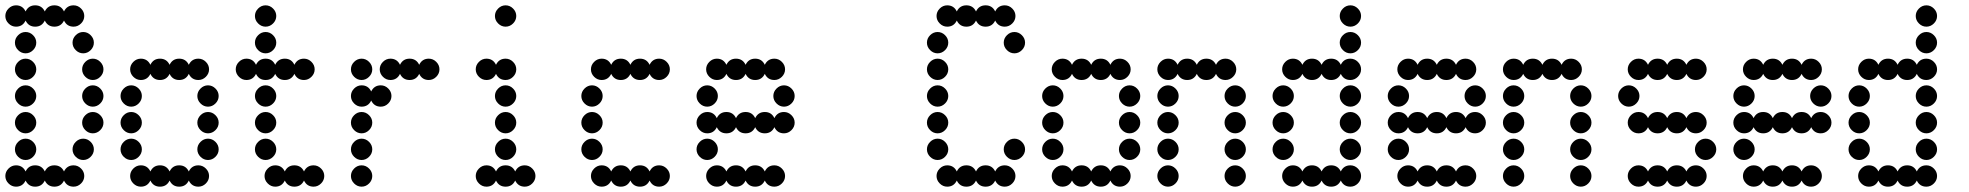

<svg xmlns="http://www.w3.org/2000/svg" viewBox="-20 -700 7384 720"><path d="M40 -80Q65 -80 76 -57Q87 -80 112 -80Q137 -80 148 -57Q159 -80 184 -80Q209 -80 220 -57Q231 -80 256 -80Q272 -80 284 -68Q296 -56 296 -40Q296 -24 284 -12Q272 0 256 0Q231 0 220 -23Q209 0 184 0Q159 0 148 -23Q137 0 112 0Q87 0 76 -23Q65 0 40 0Q24 0 12 -12Q0 -24 0 -40Q0 -56 12 -68Q24 -80 40 -80ZM264 -112Q252 -124 252 -140Q252 -156 264 -168Q276 -180 292 -180Q308 -180 320 -168Q332 -156 332 -140Q332 -124 320 -112Q308 -100 292 -100Q276 -100 264 -112ZM48 -112Q36 -124 36 -140Q36 -156 48 -168Q60 -180 76 -180Q92 -180 104 -168Q116 -156 116 -140Q116 -124 104 -112Q92 -100 76 -100Q60 -100 48 -112ZM300 -212Q288 -224 288 -240Q288 -256 300 -268Q312 -280 328 -280Q344 -280 356 -268Q368 -256 368 -240Q368 -224 356 -212Q344 -200 328 -200Q312 -200 300 -212ZM48 -212Q36 -224 36 -240Q36 -256 48 -268Q60 -280 76 -280Q92 -280 104 -268Q116 -256 116 -240Q116 -224 104 -212Q92 -200 76 -200Q60 -200 48 -212ZM300 -312Q288 -324 288 -340Q288 -356 300 -368Q312 -380 328 -380Q344 -380 356 -368Q368 -356 368 -340Q368 -324 356 -312Q344 -300 328 -300Q312 -300 300 -312ZM48 -312Q36 -324 36 -340Q36 -356 48 -368Q60 -380 76 -380Q92 -380 104 -368Q116 -356 116 -340Q116 -324 104 -312Q92 -300 76 -300Q60 -300 48 -312ZM300 -412Q288 -424 288 -440Q288 -456 300 -468Q312 -480 328 -480Q344 -480 356 -468Q368 -456 368 -440Q368 -424 356 -412Q344 -400 328 -400Q312 -400 300 -412ZM48 -412Q36 -424 36 -440Q36 -456 48 -468Q60 -480 76 -480Q92 -480 104 -468Q116 -456 116 -440Q116 -424 104 -412Q92 -400 76 -400Q60 -400 48 -412ZM264 -512Q252 -524 252 -540Q252 -556 264 -568Q276 -580 292 -580Q308 -580 320 -568Q332 -556 332 -540Q332 -524 320 -512Q308 -500 292 -500Q276 -500 264 -512ZM48 -512Q36 -524 36 -540Q36 -556 48 -568Q60 -580 76 -580Q92 -580 104 -568Q116 -556 116 -540Q116 -524 104 -512Q92 -500 76 -500Q60 -500 48 -512ZM40 -680Q65 -680 76 -657Q87 -680 112 -680Q137 -680 148 -657Q159 -680 184 -680Q209 -680 220 -657Q231 -680 256 -680Q272 -680 284 -668Q296 -656 296 -640Q296 -624 284 -612Q272 -600 256 -600Q231 -600 220 -623Q209 -600 184 -600Q159 -600 148 -623Q137 -600 112 -600Q87 -600 76 -623Q65 -600 40 -600Q24 -600 12 -612Q0 -624 0 -640Q0 -656 12 -668Q24 -680 40 -680Z M508 -80Q533 -80 544 -57Q555 -80 580 -80Q605 -80 616 -57Q627 -80 652 -80Q677 -80 688 -57Q699 -80 724 -80Q740 -80 752 -68Q764 -56 764 -40Q764 -24 752 -12Q740 0 724 0Q699 0 688 -23Q677 0 652 0Q627 0 616 -23Q605 0 580 0Q555 0 544 -23Q533 0 508 0Q492 0 480 -12Q468 -24 468 -40Q468 -56 480 -68Q492 -80 508 -80ZM732 -112Q720 -124 720 -140Q720 -156 732 -168Q744 -180 760 -180Q776 -180 788 -168Q800 -156 800 -140Q800 -124 788 -112Q776 -100 760 -100Q744 -100 732 -112ZM444 -112Q432 -124 432 -140Q432 -156 444 -168Q456 -180 472 -180Q488 -180 500 -168Q512 -156 512 -140Q512 -124 500 -112Q488 -100 472 -100Q456 -100 444 -112ZM732 -212Q720 -224 720 -240Q720 -256 732 -268Q744 -280 760 -280Q776 -280 788 -268Q800 -256 800 -240Q800 -224 788 -212Q776 -200 760 -200Q744 -200 732 -212ZM444 -212Q432 -224 432 -240Q432 -256 444 -268Q456 -280 472 -280Q488 -280 500 -268Q512 -256 512 -240Q512 -224 500 -212Q488 -200 472 -200Q456 -200 444 -212ZM732 -312Q720 -324 720 -340Q720 -356 732 -368Q744 -380 760 -380Q776 -380 788 -368Q800 -356 800 -340Q800 -324 788 -312Q776 -300 760 -300Q744 -300 732 -312ZM444 -312Q432 -324 432 -340Q432 -356 444 -368Q456 -380 472 -380Q488 -380 500 -368Q512 -356 512 -340Q512 -324 500 -312Q488 -300 472 -300Q456 -300 444 -312ZM508 -480Q533 -480 544 -457Q555 -480 580 -480Q605 -480 616 -457Q627 -480 652 -480Q677 -480 688 -457Q699 -480 724 -480Q740 -480 752 -468Q764 -456 764 -440Q764 -424 752 -412Q740 -400 724 -400Q699 -400 688 -423Q677 -400 652 -400Q627 -400 616 -423Q605 -400 580 -400Q555 -400 544 -423Q533 -400 508 -400Q492 -400 480 -412Q468 -424 468 -440Q468 -456 480 -468Q492 -480 508 -480Z M1012 -80Q1037 -80 1048 -57Q1059 -80 1084 -80Q1109 -80 1120 -57Q1131 -80 1156 -80Q1172 -80 1184 -68Q1196 -56 1196 -40Q1196 -24 1184 -12Q1172 0 1156 0Q1131 0 1120 -23Q1109 0 1084 0Q1059 0 1048 -23Q1037 0 1012 0Q996 0 984 -12Q972 -24 972 -40Q972 -56 984 -68Q996 -80 1012 -80ZM948 -112Q936 -124 936 -140Q936 -156 948 -168Q960 -180 976 -180Q992 -180 1004 -168Q1016 -156 1016 -140Q1016 -124 1004 -112Q992 -100 976 -100Q960 -100 948 -112ZM948 -212Q936 -224 936 -240Q936 -256 948 -268Q960 -280 976 -280Q992 -280 1004 -268Q1016 -256 1016 -240Q1016 -224 1004 -212Q992 -200 976 -200Q960 -200 948 -212ZM948 -312Q936 -324 936 -340Q936 -356 948 -368Q960 -380 976 -380Q992 -380 1004 -368Q1016 -356 1016 -340Q1016 -324 1004 -312Q992 -300 976 -300Q960 -300 948 -312ZM904 -480Q929 -480 940 -457Q951 -480 976 -480Q1001 -480 1012 -457Q1023 -480 1048 -480Q1073 -480 1084 -457Q1095 -480 1120 -480Q1136 -480 1148 -468Q1160 -456 1160 -440Q1160 -424 1148 -412Q1136 -400 1120 -400Q1095 -400 1084 -423Q1073 -400 1048 -400Q1023 -400 1012 -423Q1001 -400 976 -400Q951 -400 940 -423Q929 -400 904 -400Q888 -400 876 -412Q864 -424 864 -440Q864 -456 876 -468Q888 -480 904 -480ZM948 -512Q936 -524 936 -540Q936 -556 948 -568Q960 -580 976 -580Q992 -580 1004 -568Q1016 -556 1016 -540Q1016 -524 1004 -512Q992 -500 976 -500Q960 -500 948 -512ZM948 -612Q936 -624 936 -640Q936 -656 948 -668Q960 -680 976 -680Q992 -680 1004 -668Q1016 -656 1016 -640Q1016 -624 1004 -612Q992 -600 976 -600Q960 -600 948 -612Z M1308 -12Q1296 -24 1296 -40Q1296 -56 1308 -68Q1320 -80 1336 -80Q1352 -80 1364 -68Q1376 -56 1376 -40Q1376 -24 1364 -12Q1352 0 1336 0Q1320 0 1308 -12ZM1308 -112Q1296 -124 1296 -140Q1296 -156 1308 -168Q1320 -180 1336 -180Q1352 -180 1364 -168Q1376 -156 1376 -140Q1376 -124 1364 -112Q1352 -100 1336 -100Q1320 -100 1308 -112ZM1308 -212Q1296 -224 1296 -240Q1296 -256 1308 -268Q1320 -280 1336 -280Q1352 -280 1364 -268Q1376 -256 1376 -240Q1376 -224 1364 -212Q1352 -200 1336 -200Q1320 -200 1308 -212ZM1336 -380Q1361 -380 1372 -357Q1383 -380 1408 -380Q1424 -380 1436 -368Q1448 -356 1448 -340Q1448 -324 1436 -312Q1424 -300 1408 -300Q1383 -300 1372 -323Q1361 -300 1336 -300Q1320 -300 1308 -312Q1296 -324 1296 -340Q1296 -356 1308 -368Q1320 -380 1336 -380ZM1444 -480Q1469 -480 1480 -457Q1491 -480 1516 -480Q1541 -480 1552 -457Q1563 -480 1588 -480Q1604 -480 1616 -468Q1628 -456 1628 -440Q1628 -424 1616 -412Q1604 -400 1588 -400Q1563 -400 1552 -423Q1541 -400 1516 -400Q1491 -400 1480 -423Q1469 -400 1444 -400Q1428 -400 1416 -412Q1404 -424 1404 -440Q1404 -456 1416 -468Q1428 -480 1444 -480ZM1308 -412Q1296 -424 1296 -440Q1296 -456 1308 -468Q1320 -480 1336 -480Q1352 -480 1364 -468Q1376 -456 1376 -440Q1376 -424 1364 -412Q1352 -400 1336 -400Q1320 -400 1308 -412Z M1804 -80Q1829 -80 1840 -57Q1851 -80 1876 -80Q1901 -80 1912 -57Q1923 -80 1948 -80Q1964 -80 1976 -68Q1988 -56 1988 -40Q1988 -24 1976 -12Q1964 0 1948 0Q1923 0 1912 -23Q1901 0 1876 0Q1851 0 1840 -23Q1829 0 1804 0Q1788 0 1776 -12Q1764 -24 1764 -40Q1764 -56 1776 -68Q1788 -80 1804 -80ZM1848 -112Q1836 -124 1836 -140Q1836 -156 1848 -168Q1860 -180 1876 -180Q1892 -180 1904 -168Q1916 -156 1916 -140Q1916 -124 1904 -112Q1892 -100 1876 -100Q1860 -100 1848 -112ZM1848 -212Q1836 -224 1836 -240Q1836 -256 1848 -268Q1860 -280 1876 -280Q1892 -280 1904 -268Q1916 -256 1916 -240Q1916 -224 1904 -212Q1892 -200 1876 -200Q1860 -200 1848 -212ZM1848 -312Q1836 -324 1836 -340Q1836 -356 1848 -368Q1860 -380 1876 -380Q1892 -380 1904 -368Q1916 -356 1916 -340Q1916 -324 1904 -312Q1892 -300 1876 -300Q1860 -300 1848 -312ZM1804 -480Q1829 -480 1840 -457Q1851 -480 1876 -480Q1892 -480 1904 -468Q1916 -456 1916 -440Q1916 -424 1904 -412Q1892 -400 1876 -400Q1851 -400 1840 -423Q1829 -400 1804 -400Q1788 -400 1776 -412Q1764 -424 1764 -440Q1764 -456 1776 -468Q1788 -480 1804 -480ZM1848 -612Q1836 -624 1836 -640Q1836 -656 1848 -668Q1860 -680 1876 -680Q1892 -680 1904 -668Q1916 -656 1916 -640Q1916 -624 1904 -612Q1892 -600 1876 -600Q1860 -600 1848 -612Z M2236 -80Q2261 -80 2272 -57Q2283 -80 2308 -80Q2333 -80 2344 -57Q2355 -80 2380 -80Q2405 -80 2416 -57Q2427 -80 2452 -80Q2468 -80 2480 -68Q2492 -56 2492 -40Q2492 -24 2480 -12Q2468 0 2452 0Q2427 0 2416 -23Q2405 0 2380 0Q2355 0 2344 -23Q2333 0 2308 0Q2283 0 2272 -23Q2261 0 2236 0Q2220 0 2208 -12Q2196 -24 2196 -40Q2196 -56 2208 -68Q2220 -80 2236 -80ZM2172 -112Q2160 -124 2160 -140Q2160 -156 2172 -168Q2184 -180 2200 -180Q2216 -180 2228 -168Q2240 -156 2240 -140Q2240 -124 2228 -112Q2216 -100 2200 -100Q2184 -100 2172 -112ZM2172 -212Q2160 -224 2160 -240Q2160 -256 2172 -268Q2184 -280 2200 -280Q2216 -280 2228 -268Q2240 -256 2240 -240Q2240 -224 2228 -212Q2216 -200 2200 -200Q2184 -200 2172 -212ZM2172 -312Q2160 -324 2160 -340Q2160 -356 2172 -368Q2184 -380 2200 -380Q2216 -380 2228 -368Q2240 -356 2240 -340Q2240 -324 2228 -312Q2216 -300 2200 -300Q2184 -300 2172 -312ZM2236 -480Q2261 -480 2272 -457Q2283 -480 2308 -480Q2333 -480 2344 -457Q2355 -480 2380 -480Q2405 -480 2416 -457Q2427 -480 2452 -480Q2468 -480 2480 -468Q2492 -456 2492 -440Q2492 -424 2480 -412Q2468 -400 2452 -400Q2427 -400 2416 -423Q2405 -400 2380 -400Q2355 -400 2344 -423Q2333 -400 2308 -400Q2283 -400 2272 -423Q2261 -400 2236 -400Q2220 -400 2208 -412Q2196 -424 2196 -440Q2196 -456 2208 -468Q2220 -480 2236 -480Z M2668 -80Q2693 -80 2704 -57Q2715 -80 2740 -80Q2765 -80 2776 -57Q2787 -80 2812 -80Q2837 -80 2848 -57Q2859 -80 2884 -80Q2900 -80 2912 -68Q2924 -56 2924 -40Q2924 -24 2912 -12Q2900 0 2884 0Q2859 0 2848 -23Q2837 0 2812 0Q2787 0 2776 -23Q2765 0 2740 0Q2715 0 2704 -23Q2693 0 2668 0Q2652 0 2640 -12Q2628 -24 2628 -40Q2628 -56 2640 -68Q2652 -80 2668 -80ZM2604 -112Q2592 -124 2592 -140Q2592 -156 2604 -168Q2616 -180 2632 -180Q2648 -180 2660 -168Q2672 -156 2672 -140Q2672 -124 2660 -112Q2648 -100 2632 -100Q2616 -100 2604 -112ZM2632 -280Q2657 -280 2668 -257Q2679 -280 2704 -280Q2729 -280 2740 -257Q2751 -280 2776 -280Q2801 -280 2812 -257Q2823 -280 2848 -280Q2873 -280 2884 -257Q2895 -280 2920 -280Q2936 -280 2948 -268Q2960 -256 2960 -240Q2960 -224 2948 -212Q2936 -200 2920 -200Q2895 -200 2884 -223Q2873 -200 2848 -200Q2823 -200 2812 -223Q2801 -200 2776 -200Q2751 -200 2740 -223Q2729 -200 2704 -200Q2679 -200 2668 -223Q2657 -200 2632 -200Q2616 -200 2604 -212Q2592 -224 2592 -240Q2592 -256 2604 -268Q2616 -280 2632 -280ZM2892 -312Q2880 -324 2880 -340Q2880 -356 2892 -368Q2904 -380 2920 -380Q2936 -380 2948 -368Q2960 -356 2960 -340Q2960 -324 2948 -312Q2936 -300 2920 -300Q2904 -300 2892 -312ZM2604 -312Q2592 -324 2592 -340Q2592 -356 2604 -368Q2616 -380 2632 -380Q2648 -380 2660 -368Q2672 -356 2672 -340Q2672 -324 2660 -312Q2648 -300 2632 -300Q2616 -300 2604 -312ZM2668 -480Q2693 -480 2704 -457Q2715 -480 2740 -480Q2765 -480 2776 -457Q2787 -480 2812 -480Q2837 -480 2848 -457Q2859 -480 2884 -480Q2900 -480 2912 -468Q2924 -456 2924 -440Q2924 -424 2912 -412Q2900 -400 2884 -400Q2859 -400 2848 -423Q2837 -400 2812 -400Q2787 -400 2776 -423Q2765 -400 2740 -400Q2715 -400 2704 -423Q2693 -400 2668 -400Q2652 -400 2640 -412Q2628 -424 2628 -440Q2628 -456 2640 -468Q2652 -480 2668 -480Z M3532 -80Q3557 -80 3568 -57Q3579 -80 3604 -80Q3629 -80 3640 -57Q3651 -80 3676 -80Q3701 -80 3712 -57Q3723 -80 3748 -80Q3764 -80 3776 -68Q3788 -56 3788 -40Q3788 -24 3776 -12Q3764 0 3748 0Q3723 0 3712 -23Q3701 0 3676 0Q3651 0 3640 -23Q3629 0 3604 0Q3579 0 3568 -23Q3557 0 3532 0Q3516 0 3504 -12Q3492 -24 3492 -40Q3492 -56 3504 -68Q3516 -80 3532 -80ZM3756 -112Q3744 -124 3744 -140Q3744 -156 3756 -168Q3768 -180 3784 -180Q3800 -180 3812 -168Q3824 -156 3824 -140Q3824 -124 3812 -112Q3800 -100 3784 -100Q3768 -100 3756 -112ZM3468 -112Q3456 -124 3456 -140Q3456 -156 3468 -168Q3480 -180 3496 -180Q3512 -180 3524 -168Q3536 -156 3536 -140Q3536 -124 3524 -112Q3512 -100 3496 -100Q3480 -100 3468 -112ZM3468 -212Q3456 -224 3456 -240Q3456 -256 3468 -268Q3480 -280 3496 -280Q3512 -280 3524 -268Q3536 -256 3536 -240Q3536 -224 3524 -212Q3512 -200 3496 -200Q3480 -200 3468 -212ZM3468 -312Q3456 -324 3456 -340Q3456 -356 3468 -368Q3480 -380 3496 -380Q3512 -380 3524 -368Q3536 -356 3536 -340Q3536 -324 3524 -312Q3512 -300 3496 -300Q3480 -300 3468 -312ZM3468 -412Q3456 -424 3456 -440Q3456 -456 3468 -468Q3480 -480 3496 -480Q3512 -480 3524 -468Q3536 -456 3536 -440Q3536 -424 3524 -412Q3512 -400 3496 -400Q3480 -400 3468 -412ZM3756 -512Q3744 -524 3744 -540Q3744 -556 3756 -568Q3768 -580 3784 -580Q3800 -580 3812 -568Q3824 -556 3824 -540Q3824 -524 3812 -512Q3800 -500 3784 -500Q3768 -500 3756 -512ZM3468 -512Q3456 -524 3456 -540Q3456 -556 3468 -568Q3480 -580 3496 -580Q3512 -580 3524 -568Q3536 -556 3536 -540Q3536 -524 3524 -512Q3512 -500 3496 -500Q3480 -500 3468 -512ZM3532 -680Q3557 -680 3568 -657Q3579 -680 3604 -680Q3629 -680 3640 -657Q3651 -680 3676 -680Q3701 -680 3712 -657Q3723 -680 3748 -680Q3764 -680 3776 -668Q3788 -656 3788 -640Q3788 -624 3776 -612Q3764 -600 3748 -600Q3723 -600 3712 -623Q3701 -600 3676 -600Q3651 -600 3640 -623Q3629 -600 3604 -600Q3579 -600 3568 -623Q3557 -600 3532 -600Q3516 -600 3504 -612Q3492 -624 3492 -640Q3492 -656 3504 -668Q3516 -680 3532 -680Z M3964 -80Q3989 -80 4000 -57Q4011 -80 4036 -80Q4061 -80 4072 -57Q4083 -80 4108 -80Q4133 -80 4144 -57Q4155 -80 4180 -80Q4196 -80 4208 -68Q4220 -56 4220 -40Q4220 -24 4208 -12Q4196 0 4180 0Q4155 0 4144 -23Q4133 0 4108 0Q4083 0 4072 -23Q4061 0 4036 0Q4011 0 4000 -23Q3989 0 3964 0Q3948 0 3936 -12Q3924 -24 3924 -40Q3924 -56 3936 -68Q3948 -80 3964 -80ZM4188 -112Q4176 -124 4176 -140Q4176 -156 4188 -168Q4200 -180 4216 -180Q4232 -180 4244 -168Q4256 -156 4256 -140Q4256 -124 4244 -112Q4232 -100 4216 -100Q4200 -100 4188 -112ZM3900 -112Q3888 -124 3888 -140Q3888 -156 3900 -168Q3912 -180 3928 -180Q3944 -180 3956 -168Q3968 -156 3968 -140Q3968 -124 3956 -112Q3944 -100 3928 -100Q3912 -100 3900 -112ZM4188 -212Q4176 -224 4176 -240Q4176 -256 4188 -268Q4200 -280 4216 -280Q4232 -280 4244 -268Q4256 -256 4256 -240Q4256 -224 4244 -212Q4232 -200 4216 -200Q4200 -200 4188 -212ZM3900 -212Q3888 -224 3888 -240Q3888 -256 3900 -268Q3912 -280 3928 -280Q3944 -280 3956 -268Q3968 -256 3968 -240Q3968 -224 3956 -212Q3944 -200 3928 -200Q3912 -200 3900 -212ZM4188 -312Q4176 -324 4176 -340Q4176 -356 4188 -368Q4200 -380 4216 -380Q4232 -380 4244 -368Q4256 -356 4256 -340Q4256 -324 4244 -312Q4232 -300 4216 -300Q4200 -300 4188 -312ZM3900 -312Q3888 -324 3888 -340Q3888 -356 3900 -368Q3912 -380 3928 -380Q3944 -380 3956 -368Q3968 -356 3968 -340Q3968 -324 3956 -312Q3944 -300 3928 -300Q3912 -300 3900 -312ZM3964 -480Q3989 -480 4000 -457Q4011 -480 4036 -480Q4061 -480 4072 -457Q4083 -480 4108 -480Q4133 -480 4144 -457Q4155 -480 4180 -480Q4196 -480 4208 -468Q4220 -456 4220 -440Q4220 -424 4208 -412Q4196 -400 4180 -400Q4155 -400 4144 -423Q4133 -400 4108 -400Q4083 -400 4072 -423Q4061 -400 4036 -400Q4011 -400 4000 -423Q3989 -400 3964 -400Q3948 -400 3936 -412Q3924 -424 3924 -440Q3924 -456 3936 -468Q3948 -480 3964 -480Z M4584 -12Q4572 -24 4572 -40Q4572 -56 4584 -68Q4596 -80 4612 -80Q4628 -80 4640 -68Q4652 -56 4652 -40Q4652 -24 4640 -12Q4628 0 4612 0Q4596 0 4584 -12ZM4332 -12Q4320 -24 4320 -40Q4320 -56 4332 -68Q4344 -80 4360 -80Q4376 -80 4388 -68Q4400 -56 4400 -40Q4400 -24 4388 -12Q4376 0 4360 0Q4344 0 4332 -12ZM4584 -112Q4572 -124 4572 -140Q4572 -156 4584 -168Q4596 -180 4612 -180Q4628 -180 4640 -168Q4652 -156 4652 -140Q4652 -124 4640 -112Q4628 -100 4612 -100Q4596 -100 4584 -112ZM4332 -112Q4320 -124 4320 -140Q4320 -156 4332 -168Q4344 -180 4360 -180Q4376 -180 4388 -168Q4400 -156 4400 -140Q4400 -124 4388 -112Q4376 -100 4360 -100Q4344 -100 4332 -112ZM4584 -212Q4572 -224 4572 -240Q4572 -256 4584 -268Q4596 -280 4612 -280Q4628 -280 4640 -268Q4652 -256 4652 -240Q4652 -224 4640 -212Q4628 -200 4612 -200Q4596 -200 4584 -212ZM4332 -212Q4320 -224 4320 -240Q4320 -256 4332 -268Q4344 -280 4360 -280Q4376 -280 4388 -268Q4400 -256 4400 -240Q4400 -224 4388 -212Q4376 -200 4360 -200Q4344 -200 4332 -212ZM4584 -312Q4572 -324 4572 -340Q4572 -356 4584 -368Q4596 -380 4612 -380Q4628 -380 4640 -368Q4652 -356 4652 -340Q4652 -324 4640 -312Q4628 -300 4612 -300Q4596 -300 4584 -312ZM4332 -312Q4320 -324 4320 -340Q4320 -356 4332 -368Q4344 -380 4360 -380Q4376 -380 4388 -368Q4400 -356 4400 -340Q4400 -324 4388 -312Q4376 -300 4360 -300Q4344 -300 4332 -312ZM4360 -480Q4385 -480 4396 -457Q4407 -480 4432 -480Q4457 -480 4468 -457Q4479 -480 4504 -480Q4529 -480 4540 -457Q4551 -480 4576 -480Q4592 -480 4604 -468Q4616 -456 4616 -440Q4616 -424 4604 -412Q4592 -400 4576 -400Q4551 -400 4540 -423Q4529 -400 4504 -400Q4479 -400 4468 -423Q4457 -400 4432 -400Q4407 -400 4396 -423Q4385 -400 4360 -400Q4344 -400 4332 -412Q4320 -424 4320 -440Q4320 -456 4332 -468Q4344 -480 4360 -480Z M4828 -80Q4853 -80 4864 -57Q4875 -80 4900 -80Q4925 -80 4936 -57Q4947 -80 4972 -80Q4997 -80 5008 -57Q5019 -80 5044 -80Q5060 -80 5072 -68Q5084 -56 5084 -40Q5084 -24 5072 -12Q5060 0 5044 0Q5019 0 5008 -23Q4997 0 4972 0Q4947 0 4936 -23Q4925 0 4900 0Q4875 0 4864 -23Q4853 0 4828 0Q4812 0 4800 -12Q4788 -24 4788 -40Q4788 -56 4800 -68Q4812 -80 4828 -80ZM5016 -112Q5004 -124 5004 -140Q5004 -156 5016 -168Q5028 -180 5044 -180Q5060 -180 5072 -168Q5084 -156 5084 -140Q5084 -124 5072 -112Q5060 -100 5044 -100Q5028 -100 5016 -112ZM4764 -112Q4752 -124 4752 -140Q4752 -156 4764 -168Q4776 -180 4792 -180Q4808 -180 4820 -168Q4832 -156 4832 -140Q4832 -124 4820 -112Q4808 -100 4792 -100Q4776 -100 4764 -112ZM5016 -212Q5004 -224 5004 -240Q5004 -256 5016 -268Q5028 -280 5044 -280Q5060 -280 5072 -268Q5084 -256 5084 -240Q5084 -224 5072 -212Q5060 -200 5044 -200Q5028 -200 5016 -212ZM4764 -212Q4752 -224 4752 -240Q4752 -256 4764 -268Q4776 -280 4792 -280Q4808 -280 4820 -268Q4832 -256 4832 -240Q4832 -224 4820 -212Q4808 -200 4792 -200Q4776 -200 4764 -212ZM5016 -312Q5004 -324 5004 -340Q5004 -356 5016 -368Q5028 -380 5044 -380Q5060 -380 5072 -368Q5084 -356 5084 -340Q5084 -324 5072 -312Q5060 -300 5044 -300Q5028 -300 5016 -312ZM4764 -312Q4752 -324 4752 -340Q4752 -356 4764 -368Q4776 -380 4792 -380Q4808 -380 4820 -368Q4832 -356 4832 -340Q4832 -324 4820 -312Q4808 -300 4792 -300Q4776 -300 4764 -312ZM4828 -480Q4853 -480 4864 -457Q4875 -480 4900 -480Q4925 -480 4936 -457Q4947 -480 4972 -480Q4997 -480 5008 -457Q5019 -480 5044 -480Q5060 -480 5072 -468Q5084 -456 5084 -440Q5084 -424 5072 -412Q5060 -400 5044 -400Q5019 -400 5008 -423Q4997 -400 4972 -400Q4947 -400 4936 -423Q4925 -400 4900 -400Q4875 -400 4864 -423Q4853 -400 4828 -400Q4812 -400 4800 -412Q4788 -424 4788 -440Q4788 -456 4800 -468Q4812 -480 4828 -480ZM5016 -512Q5004 -524 5004 -540Q5004 -556 5016 -568Q5028 -580 5044 -580Q5060 -580 5072 -568Q5084 -556 5084 -540Q5084 -524 5072 -512Q5060 -500 5044 -500Q5028 -500 5016 -512ZM5016 -612Q5004 -624 5004 -640Q5004 -656 5016 -668Q5028 -680 5044 -680Q5060 -680 5072 -668Q5084 -656 5084 -640Q5084 -624 5072 -612Q5060 -600 5044 -600Q5028 -600 5016 -612Z M5260 -80Q5285 -80 5296 -57Q5307 -80 5332 -80Q5357 -80 5368 -57Q5379 -80 5404 -80Q5429 -80 5440 -57Q5451 -80 5476 -80Q5492 -80 5504 -68Q5516 -56 5516 -40Q5516 -24 5504 -12Q5492 0 5476 0Q5451 0 5440 -23Q5429 0 5404 0Q5379 0 5368 -23Q5357 0 5332 0Q5307 0 5296 -23Q5285 0 5260 0Q5244 0 5232 -12Q5220 -24 5220 -40Q5220 -56 5232 -68Q5244 -80 5260 -80ZM5196 -112Q5184 -124 5184 -140Q5184 -156 5196 -168Q5208 -180 5224 -180Q5240 -180 5252 -168Q5264 -156 5264 -140Q5264 -124 5252 -112Q5240 -100 5224 -100Q5208 -100 5196 -112ZM5224 -280Q5249 -280 5260 -257Q5271 -280 5296 -280Q5321 -280 5332 -257Q5343 -280 5368 -280Q5393 -280 5404 -257Q5415 -280 5440 -280Q5465 -280 5476 -257Q5487 -280 5512 -280Q5528 -280 5540 -268Q5552 -256 5552 -240Q5552 -224 5540 -212Q5528 -200 5512 -200Q5487 -200 5476 -223Q5465 -200 5440 -200Q5415 -200 5404 -223Q5393 -200 5368 -200Q5343 -200 5332 -223Q5321 -200 5296 -200Q5271 -200 5260 -223Q5249 -200 5224 -200Q5208 -200 5196 -212Q5184 -224 5184 -240Q5184 -256 5196 -268Q5208 -280 5224 -280ZM5484 -312Q5472 -324 5472 -340Q5472 -356 5484 -368Q5496 -380 5512 -380Q5528 -380 5540 -368Q5552 -356 5552 -340Q5552 -324 5540 -312Q5528 -300 5512 -300Q5496 -300 5484 -312ZM5196 -312Q5184 -324 5184 -340Q5184 -356 5196 -368Q5208 -380 5224 -380Q5240 -380 5252 -368Q5264 -356 5264 -340Q5264 -324 5252 -312Q5240 -300 5224 -300Q5208 -300 5196 -312ZM5260 -480Q5285 -480 5296 -457Q5307 -480 5332 -480Q5357 -480 5368 -457Q5379 -480 5404 -480Q5429 -480 5440 -457Q5451 -480 5476 -480Q5492 -480 5504 -468Q5516 -456 5516 -440Q5516 -424 5504 -412Q5492 -400 5476 -400Q5451 -400 5440 -423Q5429 -400 5404 -400Q5379 -400 5368 -423Q5357 -400 5332 -400Q5307 -400 5296 -423Q5285 -400 5260 -400Q5244 -400 5232 -412Q5220 -424 5220 -440Q5220 -456 5232 -468Q5244 -480 5260 -480Z M5880 -12Q5868 -24 5868 -40Q5868 -56 5880 -68Q5892 -80 5908 -80Q5924 -80 5936 -68Q5948 -56 5948 -40Q5948 -24 5936 -12Q5924 0 5908 0Q5892 0 5880 -12ZM5628 -12Q5616 -24 5616 -40Q5616 -56 5628 -68Q5640 -80 5656 -80Q5672 -80 5684 -68Q5696 -56 5696 -40Q5696 -24 5684 -12Q5672 0 5656 0Q5640 0 5628 -12ZM5880 -112Q5868 -124 5868 -140Q5868 -156 5880 -168Q5892 -180 5908 -180Q5924 -180 5936 -168Q5948 -156 5948 -140Q5948 -124 5936 -112Q5924 -100 5908 -100Q5892 -100 5880 -112ZM5628 -112Q5616 -124 5616 -140Q5616 -156 5628 -168Q5640 -180 5656 -180Q5672 -180 5684 -168Q5696 -156 5696 -140Q5696 -124 5684 -112Q5672 -100 5656 -100Q5640 -100 5628 -112ZM5880 -212Q5868 -224 5868 -240Q5868 -256 5880 -268Q5892 -280 5908 -280Q5924 -280 5936 -268Q5948 -256 5948 -240Q5948 -224 5936 -212Q5924 -200 5908 -200Q5892 -200 5880 -212ZM5628 -212Q5616 -224 5616 -240Q5616 -256 5628 -268Q5640 -280 5656 -280Q5672 -280 5684 -268Q5696 -256 5696 -240Q5696 -224 5684 -212Q5672 -200 5656 -200Q5640 -200 5628 -212ZM5880 -312Q5868 -324 5868 -340Q5868 -356 5880 -368Q5892 -380 5908 -380Q5924 -380 5936 -368Q5948 -356 5948 -340Q5948 -324 5936 -312Q5924 -300 5908 -300Q5892 -300 5880 -312ZM5628 -312Q5616 -324 5616 -340Q5616 -356 5628 -368Q5640 -380 5656 -380Q5672 -380 5684 -368Q5696 -356 5696 -340Q5696 -324 5684 -312Q5672 -300 5656 -300Q5640 -300 5628 -312ZM5656 -480Q5681 -480 5692 -457Q5703 -480 5728 -480Q5753 -480 5764 -457Q5775 -480 5800 -480Q5825 -480 5836 -457Q5847 -480 5872 -480Q5888 -480 5900 -468Q5912 -456 5912 -440Q5912 -424 5900 -412Q5888 -400 5872 -400Q5847 -400 5836 -423Q5825 -400 5800 -400Q5775 -400 5764 -423Q5753 -400 5728 -400Q5703 -400 5692 -423Q5681 -400 5656 -400Q5640 -400 5628 -412Q5616 -424 5616 -440Q5616 -456 5628 -468Q5640 -480 5656 -480Z M6124 -80Q6149 -80 6160 -57Q6171 -80 6196 -80Q6221 -80 6232 -57Q6243 -80 6268 -80Q6293 -80 6304 -57Q6315 -80 6340 -80Q6356 -80 6368 -68Q6380 -56 6380 -40Q6380 -24 6368 -12Q6356 0 6340 0Q6315 0 6304 -23Q6293 0 6268 0Q6243 0 6232 -23Q6221 0 6196 0Q6171 0 6160 -23Q6149 0 6124 0Q6108 0 6096 -12Q6084 -24 6084 -40Q6084 -56 6096 -68Q6108 -80 6124 -80ZM6348 -112Q6336 -124 6336 -140Q6336 -156 6348 -168Q6360 -180 6376 -180Q6392 -180 6404 -168Q6416 -156 6416 -140Q6416 -124 6404 -112Q6392 -100 6376 -100Q6360 -100 6348 -112ZM6124 -280Q6149 -280 6160 -257Q6171 -280 6196 -280Q6221 -280 6232 -257Q6243 -280 6268 -280Q6293 -280 6304 -257Q6315 -280 6340 -280Q6356 -280 6368 -268Q6380 -256 6380 -240Q6380 -224 6368 -212Q6356 -200 6340 -200Q6315 -200 6304 -223Q6293 -200 6268 -200Q6243 -200 6232 -223Q6221 -200 6196 -200Q6171 -200 6160 -223Q6149 -200 6124 -200Q6108 -200 6096 -212Q6084 -224 6084 -240Q6084 -256 6096 -268Q6108 -280 6124 -280ZM6060 -312Q6048 -324 6048 -340Q6048 -356 6060 -368Q6072 -380 6088 -380Q6104 -380 6116 -368Q6128 -356 6128 -340Q6128 -324 6116 -312Q6104 -300 6088 -300Q6072 -300 6060 -312ZM6124 -480Q6149 -480 6160 -457Q6171 -480 6196 -480Q6221 -480 6232 -457Q6243 -480 6268 -480Q6293 -480 6304 -457Q6315 -480 6340 -480Q6356 -480 6368 -468Q6380 -456 6380 -440Q6380 -424 6368 -412Q6356 -400 6340 -400Q6315 -400 6304 -423Q6293 -400 6268 -400Q6243 -400 6232 -423Q6221 -400 6196 -400Q6171 -400 6160 -423Q6149 -400 6124 -400Q6108 -400 6096 -412Q6084 -424 6084 -440Q6084 -456 6096 -468Q6108 -480 6124 -480Z M6556 -80Q6581 -80 6592 -57Q6603 -80 6628 -80Q6653 -80 6664 -57Q6675 -80 6700 -80Q6725 -80 6736 -57Q6747 -80 6772 -80Q6788 -80 6800 -68Q6812 -56 6812 -40Q6812 -24 6800 -12Q6788 0 6772 0Q6747 0 6736 -23Q6725 0 6700 0Q6675 0 6664 -23Q6653 0 6628 0Q6603 0 6592 -23Q6581 0 6556 0Q6540 0 6528 -12Q6516 -24 6516 -40Q6516 -56 6528 -68Q6540 -80 6556 -80ZM6492 -112Q6480 -124 6480 -140Q6480 -156 6492 -168Q6504 -180 6520 -180Q6536 -180 6548 -168Q6560 -156 6560 -140Q6560 -124 6548 -112Q6536 -100 6520 -100Q6504 -100 6492 -112ZM6520 -280Q6545 -280 6556 -257Q6567 -280 6592 -280Q6617 -280 6628 -257Q6639 -280 6664 -280Q6689 -280 6700 -257Q6711 -280 6736 -280Q6761 -280 6772 -257Q6783 -280 6808 -280Q6824 -280 6836 -268Q6848 -256 6848 -240Q6848 -224 6836 -212Q6824 -200 6808 -200Q6783 -200 6772 -223Q6761 -200 6736 -200Q6711 -200 6700 -223Q6689 -200 6664 -200Q6639 -200 6628 -223Q6617 -200 6592 -200Q6567 -200 6556 -223Q6545 -200 6520 -200Q6504 -200 6492 -212Q6480 -224 6480 -240Q6480 -256 6492 -268Q6504 -280 6520 -280ZM6780 -312Q6768 -324 6768 -340Q6768 -356 6780 -368Q6792 -380 6808 -380Q6824 -380 6836 -368Q6848 -356 6848 -340Q6848 -324 6836 -312Q6824 -300 6808 -300Q6792 -300 6780 -312ZM6492 -312Q6480 -324 6480 -340Q6480 -356 6492 -368Q6504 -380 6520 -380Q6536 -380 6548 -368Q6560 -356 6560 -340Q6560 -324 6548 -312Q6536 -300 6520 -300Q6504 -300 6492 -312ZM6556 -480Q6581 -480 6592 -457Q6603 -480 6628 -480Q6653 -480 6664 -457Q6675 -480 6700 -480Q6725 -480 6736 -457Q6747 -480 6772 -480Q6788 -480 6800 -468Q6812 -456 6812 -440Q6812 -424 6800 -412Q6788 -400 6772 -400Q6747 -400 6736 -423Q6725 -400 6700 -400Q6675 -400 6664 -423Q6653 -400 6628 -400Q6603 -400 6592 -423Q6581 -400 6556 -400Q6540 -400 6528 -412Q6516 -424 6516 -440Q6516 -456 6528 -468Q6540 -480 6556 -480Z M6988 -80Q7013 -80 7024 -57Q7035 -80 7060 -80Q7085 -80 7096 -57Q7107 -80 7132 -80Q7157 -80 7168 -57Q7179 -80 7204 -80Q7220 -80 7232 -68Q7244 -56 7244 -40Q7244 -24 7232 -12Q7220 0 7204 0Q7179 0 7168 -23Q7157 0 7132 0Q7107 0 7096 -23Q7085 0 7060 0Q7035 0 7024 -23Q7013 0 6988 0Q6972 0 6960 -12Q6948 -24 6948 -40Q6948 -56 6960 -68Q6972 -80 6988 -80ZM7176 -112Q7164 -124 7164 -140Q7164 -156 7176 -168Q7188 -180 7204 -180Q7220 -180 7232 -168Q7244 -156 7244 -140Q7244 -124 7232 -112Q7220 -100 7204 -100Q7188 -100 7176 -112ZM6924 -112Q6912 -124 6912 -140Q6912 -156 6924 -168Q6936 -180 6952 -180Q6968 -180 6980 -168Q6992 -156 6992 -140Q6992 -124 6980 -112Q6968 -100 6952 -100Q6936 -100 6924 -112ZM7176 -212Q7164 -224 7164 -240Q7164 -256 7176 -268Q7188 -280 7204 -280Q7220 -280 7232 -268Q7244 -256 7244 -240Q7244 -224 7232 -212Q7220 -200 7204 -200Q7188 -200 7176 -212ZM6924 -212Q6912 -224 6912 -240Q6912 -256 6924 -268Q6936 -280 6952 -280Q6968 -280 6980 -268Q6992 -256 6992 -240Q6992 -224 6980 -212Q6968 -200 6952 -200Q6936 -200 6924 -212ZM7176 -312Q7164 -324 7164 -340Q7164 -356 7176 -368Q7188 -380 7204 -380Q7220 -380 7232 -368Q7244 -356 7244 -340Q7244 -324 7232 -312Q7220 -300 7204 -300Q7188 -300 7176 -312ZM6924 -312Q6912 -324 6912 -340Q6912 -356 6924 -368Q6936 -380 6952 -380Q6968 -380 6980 -368Q6992 -356 6992 -340Q6992 -324 6980 -312Q6968 -300 6952 -300Q6936 -300 6924 -312ZM6988 -480Q7013 -480 7024 -457Q7035 -480 7060 -480Q7085 -480 7096 -457Q7107 -480 7132 -480Q7157 -480 7168 -457Q7179 -480 7204 -480Q7220 -480 7232 -468Q7244 -456 7244 -440Q7244 -424 7232 -412Q7220 -400 7204 -400Q7179 -400 7168 -423Q7157 -400 7132 -400Q7107 -400 7096 -423Q7085 -400 7060 -400Q7035 -400 7024 -423Q7013 -400 6988 -400Q6972 -400 6960 -412Q6948 -424 6948 -440Q6948 -456 6960 -468Q6972 -480 6988 -480ZM7176 -512Q7164 -524 7164 -540Q7164 -556 7176 -568Q7188 -580 7204 -580Q7220 -580 7232 -568Q7244 -556 7244 -540Q7244 -524 7232 -512Q7220 -500 7204 -500Q7188 -500 7176 -512ZM7176 -612Q7164 -624 7164 -640Q7164 -656 7176 -668Q7188 -680 7204 -680Q7220 -680 7232 -668Q7244 -656 7244 -640Q7244 -624 7232 -612Q7220 -600 7204 -600Q7188 -600 7176 -612Z"/></svg>

Font: Dotrice Condensed
Style: Regular
Weight: 400
Width: 2
Monospace: yes
Designer: Paul Flo Williams
Foundry: His Deeds Are Dust
Version: Version 1.001